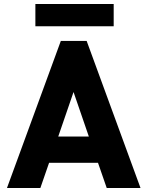

<svg xmlns="http://www.w3.org/2000/svg" viewBox="-20 -946 741 966"><path d="M416 -740H286L15 0H183L227 -127H473L517 0H687ZM158 -814H552V-926H158ZM273 -259 350 -483 427 -259Z"/></svg>

Font: Malmofest
Style: Bold
Weight: 700
Designer: Jonny Pinhorn (Poppins), Kolossal
Version: Version 1.004;Glyphs 3.1.2 (3151)